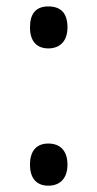

<svg xmlns="http://www.w3.org/2000/svg" viewBox="-20 -569 306 603"><path d="M74.2 -482.9C74.2 -526.9 93.3 -548.8 131.8 -548.8C171.9 -548.8 191.9 -526.9 191.9 -482.9C191.9 -440.4 168.9 -417 131.8 -417C98.6 -417 74.2 -436 74.2 -482.9ZM74.2 -51.8C74.2 -95.2 94.7 -118.2 131.8 -118.2C169.4 -118.2 191.9 -95.2 191.9 -51.8C191.9 -9.3 168.9 14.2 131.8 14.2C98.6 14.2 74.2 -4.9 74.2 -51.8Z"/></svg>

Font: OpenSansEmoji
Style: Regular
Weight: 400
Foundry: MorbZ
Version: Version 1.000;PS 001.000;hotconv 1.0.70;makeotf.lib2.5.58329